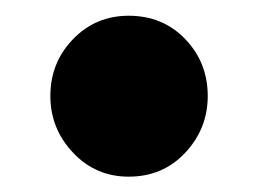

<svg xmlns="http://www.w3.org/2000/svg" viewBox="-20 -367 326 244"><path d="M143.5 -142.5Q101.5 -142.5 72.8 -173Q44 -203.5 44 -245Q44 -287.5 72.8 -317.2Q101.5 -347 143.5 -347Q187 -347 215.5 -317.2Q244 -287.5 244 -245Q244 -203.5 215.5 -173Q187 -142.5 143.5 -142.5Z"/></svg>

Font: Fraunces 72pt SuperSoft
Style: Bold
Weight: 700
Version: Version 1.000;[0bf87f6ff]